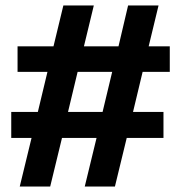

<svg xmlns="http://www.w3.org/2000/svg" viewBox="-20 -680 659 700"><path d="M52 0 95 -177H21V-272H118L153 -418H44V-511H175L211 -660H322L286 -511H412L447 -660H558L522 -511H599V-418H500L465 -272H576V-177H442L399 0H289L332 -177H206L163 0ZM228 -272H354L389 -418H263Z"/></svg>

Font: Bricolage Grotesque 10pt SemiBold
Style: Regular
Weight: 600
Designer: Mathieu Triay
Foundry: Atelier Triay
Version: Version 1.000; ttfautohint (v1.8.4.7-5d5b);gftools[0.9.29]